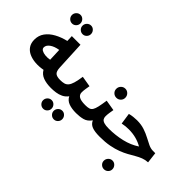

<svg xmlns="http://www.w3.org/2000/svg" viewBox="-117 -1403 2211 2211"><g transform="rotate(45 989.0 -297.5)"><path d="M556 5Q481 5 428 -15Q375 -35 348 -83Q285 -71 227 -75.5Q169 -80 124 -100.5Q79 -121 53 -159.5Q27 -198 27 -255Q27 -322 63.5 -372.5Q100 -423 163.5 -458Q227 -493 307 -512L304 -588H445L462 -234Q465 -173 489.5 -154Q514 -135 566 -135Q604 -135 620 -115.5Q636 -96 636 -67Q636 -36 615.5 -15.5Q595 5 556 5ZM167 -268Q167 -245 189.5 -232Q212 -219 247 -215.5Q282 -212 320 -219L314 -373Q246 -362 206.5 -333Q167 -304 167 -268ZM203 -692Q174 -692 153.5 -712.5Q133 -733 133 -761Q133 -790 153.5 -811Q174 -832 203 -832Q231 -832 251 -811Q271 -790 271 -761Q271 -733 251 -712.5Q231 -692 203 -692ZM376 -691Q347 -691 326.5 -711.5Q306 -732 306 -760Q306 -789 326.5 -810Q347 -831 376 -831Q404 -831 424 -810Q444 -789 444 -760Q444 -732 424 -711.5Q404 -691 376 -691Z M556 5 566 -135Q602 -135 628 -142Q654 -149 672 -170.5Q690 -192 702.5 -234Q715 -276 725 -346L856 -324Q852 -301 847 -269Q842 -237 842 -210Q842 -174 872 -154.5Q902 -135 975 -135Q1013 -135 1029 -115.5Q1045 -96 1045 -67Q1045 -36 1024.5 -15.5Q1004 5 965 5Q895 5 845.5 -13Q796 -31 773 -77Q746 -41 709.5 -23.5Q673 -6 633.5 -0.5Q594 5 556 5ZM835 237Q806 237 785.5 216.5Q765 196 765 168Q765 139 785.5 118Q806 97 835 97Q863 97 883 118Q903 139 903 168Q903 196 883 216.5Q863 237 835 237ZM662 237Q633 237 612.5 216.5Q592 196 592 168Q592 139 612.5 118Q633 97 662 97Q690 97 710 118Q730 139 730 168Q730 196 710 216.5Q690 237 662 237Z M965 5 975 -135Q1013 -135 1035.5 -142Q1058 -149 1071.5 -170.5Q1085 -192 1094.5 -234Q1104 -276 1114 -346L1245 -324Q1241 -301 1236 -269Q1231 -237 1231 -210Q1231 -186 1241.5 -169.5Q1252 -153 1279.5 -144Q1307 -135 1359 -135Q1397 -135 1413 -115.5Q1429 -96 1429 -67Q1429 -36 1408.5 -15.5Q1388 5 1349 5Q1269 5 1224.5 -12Q1180 -29 1161 -73Q1124 -21 1073.5 -8Q1023 5 965 5ZM1169 -448Q1138 -448 1116.5 -469Q1095 -490 1095 -521Q1095 -552 1116.5 -574Q1138 -596 1169 -596Q1199 -596 1220.5 -574Q1242 -552 1242 -521Q1242 -490 1220.5 -469Q1199 -448 1169 -448Z M1349 5 1359 -135Q1467 -135 1569 -159Q1671 -183 1750 -236Q1704 -263 1648.5 -278Q1593 -293 1527 -293Q1502 -293 1475.5 -290.5Q1449 -288 1422 -282L1402 -419Q1431 -427 1463.5 -430.5Q1496 -434 1521 -434Q1589 -434 1643 -416Q1697 -398 1741.5 -374Q1786 -350 1824.5 -332Q1863 -314 1900 -314H1937L1953 -181Q1910 -179 1872.5 -164.5Q1835 -150 1798.5 -128.5Q1762 -107 1720.5 -84Q1679 -61 1627 -41Q1575 -21 1507 -8Q1439 5 1349 5ZM1649 235Q1620 235 1599.5 215Q1579 195 1579 166Q1579 137 1599.5 115.5Q1620 94 1649 94Q1678 94 1698.5 115.5Q1719 137 1719 166Q1719 195 1698.5 215Q1678 235 1649 235Z"/></g></svg>

Font: TSCustom
Style: Regular
Weight: 400
Designer: Monotype Design Team
Foundry: Monotype Imaging Inc.
Version: Version 2.004; ttfautohint (v1.8.3) -l 8 -r 50 -G 200 -x 14 